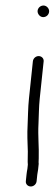

<svg xmlns="http://www.w3.org/2000/svg" viewBox="-20 -670 202 695"><path d="M99 -448 84.8 -313C81.3 -279.8 81.5 -248.4 80 -219C78 -184 79.6 -154.6 80.7 -121.5C81.2 -108.4 79.3 -84 80.8 -74C80.2 -69 80.2 -69 79.2 -59C77.7 -51.7 76.7 -44.7 76 -38L73.5 -14C72.4 -3.4 80.9 5 91.5 5C102.1 5 111.4 -3.4 112.5 -14L115 -38C115.6 -44 116.6 -50.3 118 -57C119.2 -69 119.2 -69 120.1 -77C119.5 -77.7 119.5 -84.3 120.2 -97C121.6 -140.1 116.8 -177 119.3 -222C120.7 -250 120.5 -281.2 123.8 -313L138 -448C139.1 -458.6 130.5 -467 119.9 -467C109.4 -467 100.1 -458.6 99 -448ZM116.1 -631C115 -619.9 124.7 -608 136.2 -608C147.5 -608 156.6 -616.2 157.8 -627.5C159 -638.8 148.9 -650 137.6 -650C126.6 -650 117.3 -641.9 116.1 -631Z"/></svg>

Font: Just Breathe
Style: Obl2
Weight: 400
Foundry: Cannot Into Space Fonts
Version: Version 0.72